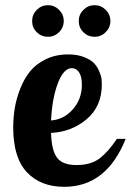

<svg xmlns="http://www.w3.org/2000/svg" viewBox="-20 -715 505 741"><path d="M31 -223Q31 -261 37 -297.5Q43 -334 58 -372.5Q73 -411 96 -439.5Q119 -468 157 -486.5Q195 -505 243 -505Q279 -505 305 -494.5Q331 -484 343.5 -470.5Q356 -457 363.5 -438.5Q371 -420 372 -409.5Q373 -399 373 -389Q373 -305 315 -255.5Q257 -206 177 -202Q179 -134 200.5 -106Q222 -78 275 -78Q330 -78 363.5 -103Q397 -128 431 -179H465Q391 6 228 6Q137 6 84 -50Q31 -106 31 -223ZM104 -634Q104 -659 122 -677Q140 -695 165 -695Q190 -695 208 -677Q226 -659 226 -634Q226 -609 208 -591Q190 -573 165 -573Q140 -573 122 -590.5Q104 -608 104 -634ZM177 -250Q227 -254 261.5 -293.5Q296 -333 296 -388Q296 -420 285 -436Q274 -452 258 -452Q225 -452 203 -393Q181 -334 177 -250ZM284 -634Q284 -659 302 -677Q320 -695 345 -695Q370 -695 388 -677Q406 -659 406 -634Q406 -609 388 -591Q370 -573 345 -573Q320 -573 302 -590.5Q284 -608 284 -634Z"/></svg>

Font: Lobster Two
Style: Bold
Weight: 700
Designer: Pablo Impallari
Foundry: Pablo Impallari. www.impallari.com
Version: Version 1.006